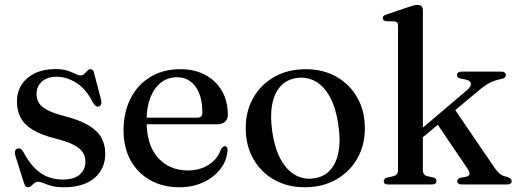

<svg xmlns="http://www.w3.org/2000/svg" viewBox="-20 -757 2128 788"><path d="M211.5 -442Q174 -442 152 -422.2Q130 -402.5 130 -371.5Q130 -351.5 139.2 -335.5Q148.5 -319.5 172.2 -306.5Q196 -293.5 239 -282Q305.5 -265.5 343.2 -242.8Q381 -220 396.5 -191Q412 -162 412 -126.5Q412 -64 367.5 -26.2Q323 11.5 242 11.5Q211 11.5 191 5.8Q171 0 158.2 -5.5Q145.5 -11 136.5 -11Q127.5 -11 120.8 -5.2Q114 0.5 108 6Q102 11.5 94.5 11.5Q89 11.5 85.5 8Q82 4.5 79 -4.5L43.5 -116Q40 -128 41.5 -135.8Q43 -143.5 50.5 -146.5Q58.5 -149.5 64.5 -146.2Q70.5 -143 75 -135Q97.5 -92 123 -66.8Q148.5 -41.5 177.2 -30.8Q206 -20 237 -20Q283.5 -20 307 -40.2Q330.5 -60.5 330.5 -94Q330.5 -114 320.5 -130.8Q310.5 -147.5 284.2 -161.5Q258 -175.5 209.5 -188Q150.5 -202.5 115.5 -223.5Q80.5 -244.5 65 -273.5Q49.5 -302.5 49.5 -340.5Q49.5 -380 69.2 -410Q89 -440 124.2 -456.8Q159.5 -473.5 207 -473.5Q237.5 -473.5 257 -467Q276.5 -460.5 289.2 -454Q302 -447.5 310.5 -447.5Q320 -447.5 326.2 -453.8Q332.5 -460 338.5 -466.5Q344.5 -473 351.5 -473Q357 -473 360.8 -469.5Q364.5 -466 366 -457L393.5 -353Q397 -340 396 -332Q395 -324 386.5 -320.5Q379 -317.5 373.5 -321.8Q368 -326 361.5 -336Q332 -393.5 292.2 -417.8Q252.5 -442 211.5 -442Z M915 -286.5Q915 -267.5 903.5 -257.2Q892 -247 870 -247H552.5V-274H789Q810.5 -274 810.5 -293.5Q810.5 -363.5 782.2 -401.8Q754 -440 707 -440Q669.5 -440 641.2 -418.5Q613 -397 597.2 -356.8Q581.5 -316.5 581.5 -261.5Q581.5 -161.5 628.5 -109.5Q675.5 -57.5 751.5 -57.5Q801 -57.5 837.2 -81.2Q873.5 -105 887 -144.5Q892 -151.5 895.5 -154.2Q899 -157 903.5 -157Q909 -157 911.8 -152Q914.5 -147 914 -140Q911 -98 884.8 -63.8Q858.5 -29.5 815 -9Q771.5 11.5 716.5 11.5Q648.5 11.5 596.8 -17.5Q545 -46.5 516 -99Q487 -151.5 487 -222.5Q487 -295 515.2 -351.5Q543.5 -408 596 -440.5Q648.5 -473 720 -473Q779.5 -473 823.2 -449.2Q867 -425.5 891 -383.5Q915 -341.5 915 -286.5Z M1235 -473Q1306 -473 1360.8 -442Q1415.5 -411 1446.5 -356.2Q1477.5 -301.5 1477.5 -230Q1477.5 -160.5 1446 -105.8Q1414.5 -51 1359 -19.8Q1303.5 11.5 1231 11.5Q1159.5 11.5 1105 -19.5Q1050.5 -50.5 1019.5 -105.2Q988.5 -160 988.5 -231Q988.5 -301.5 1019.8 -356Q1051 -410.5 1106.5 -441.8Q1162 -473 1235 -473ZM1267.5 -25Q1308.5 -30 1334.5 -58.2Q1360.5 -86.5 1369.5 -134.8Q1378.5 -183 1368 -249Q1358 -315.5 1334 -359.2Q1310 -403 1275.2 -422.8Q1240.5 -442.5 1198.5 -437Q1157.5 -431.5 1131.5 -403.2Q1105.5 -375 1096.8 -326.8Q1088 -278.5 1098 -212.5Q1108 -146.5 1132.2 -102.8Q1156.5 -59 1191.2 -39Q1226 -19 1267.5 -25Z M1571.5 0Q1562 0 1558.5 -3.8Q1555 -7.5 1555 -14Q1555 -19 1558.5 -22.8Q1562 -26.5 1570 -28.5L1595 -34Q1604 -36.5 1608.8 -42.2Q1613.5 -48 1613.5 -60V-650Q1613.5 -659.5 1610.2 -664Q1607 -668.5 1599 -669L1564.5 -670Q1557 -671.5 1554 -674.5Q1551 -677.5 1551 -682Q1551 -688 1554.5 -691.5Q1558 -695 1567.5 -698L1657.5 -728.5Q1671 -733 1679.2 -735Q1687.5 -737 1694 -737Q1705 -737 1710.2 -731.2Q1715.5 -725.5 1715.5 -715.5V-60.5Q1715.5 -48.5 1720.2 -42.2Q1725 -36 1734 -34L1758 -28.5Q1771.5 -24.5 1771.5 -14.5Q1771.5 0 1752 0ZM1685.5 -207.5 1896.5 -387Q1914.5 -402.5 1912.5 -414.5Q1910.5 -426.5 1889.5 -431L1869.5 -435Q1861.5 -437 1858.5 -440.2Q1855.5 -443.5 1855.5 -449Q1855.5 -455.5 1860.5 -459.2Q1865.5 -463 1874 -463H2037.5Q2046 -463 2051 -459.2Q2056 -455.5 2056 -449.5Q2056 -443 2051.8 -438.8Q2047.5 -434.5 2034 -432Q2008 -427 1988 -416.2Q1968 -405.5 1940 -381.5L1695 -176.5ZM1839 -319 2011.5 -66Q2024.5 -48 2034.5 -41.2Q2044.5 -34.5 2063.5 -30Q2072.5 -27 2076.2 -22.8Q2080 -18.5 2080 -13Q2080 -7 2075.2 -3.5Q2070.5 0 2062 0H1874Q1866 0 1861.2 -3.8Q1856.5 -7.5 1856.5 -13.5Q1856.5 -18.5 1859.5 -21.8Q1862.5 -25 1870 -27.5L1890 -31Q1905.5 -34 1907 -42.2Q1908.5 -50.5 1895.5 -69.5L1768.5 -257Z"/></svg>

Font: Fraunces 48pt
Style: Regular
Weight: 400
Version: Version 1.000;[b76b70a41]